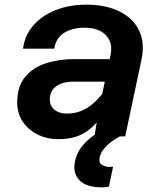

<svg xmlns="http://www.w3.org/2000/svg" viewBox="-20 -586 690 825"><path d="M386 0 403 -108 455 -349Q463 -385 450.5 -412Q438 -439 410.5 -453Q383 -467 344 -467Q292 -467 256.5 -445.5Q221 -424 213 -377H79Q86 -434 123 -476.5Q160 -519 219 -542.5Q278 -566 351 -566Q434 -566 493 -537Q552 -508 577.5 -455Q603 -402 588 -330L518 0ZM231 12Q181 12 140.5 -8.5Q100 -29 77 -64.5Q54 -100 54 -145Q54 -214 87.5 -255Q121 -296 177 -314Q233 -332 301 -332H466L445 -235H295Q248 -235 221 -215Q194 -195 194 -160Q194 -131 214 -114.5Q234 -98 268 -98Q317 -98 357 -124Q397 -150 431 -198L427 -102Q389 -43 343.5 -15.5Q298 12 231 12ZM448 216Q441 217 434 218Q427 219 419 219Q350 219 321 188Q292 157 302 109Q308 75 329.5 46.5Q351 18 382 -3.5Q413 -25 447 -39L495 0Q474 11 455 26Q436 41 423.5 57.5Q411 74 408 93Q404 114 418.5 122.5Q433 131 448 131Q452 131 456 131Q460 131 466 130Z"/></svg>

Font: Azeret Mono Thin SemiBold
Style: Italic
Weight: 600
Italic angle: -12°
Version: Version 1.002